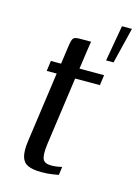

<svg xmlns="http://www.w3.org/2000/svg" viewBox="-96 -644 507 703"><g transform="rotate(15 158.0 -293.0)"><path d="M130.8 3.3Q97.4 3.3 79.2 -5.3Q61 -13.8 55.4 -34.8Q49.7 -55.8 54.5 -92L92 -359.8H54.2L59.5 -399H98.1L108.3 -471.4Q110.4 -486.3 113.5 -493.5Q116.7 -500.7 123.3 -502.9Q129.9 -505 141.1 -505H183.6Q183.4 -503.5 182.1 -496.8Q180.9 -490.2 179.1 -477.5L167.9 -399H261.2L255.8 -359.8H162L125.7 -100.3Q120.7 -61.1 126.9 -45.3Q133.2 -29.5 160.5 -29.5Q171.5 -29.5 183.3 -31.5Q195.1 -33.5 199.9 -34.7L195.8 -3.5Q190 -2.5 172.5 0.4Q154.9 3.3 130.8 3.3ZM254.3 -453.2 278.1 -589.2H315.9L282.5 -453.2Z"/></g></svg>

Font: Genos Thin
Style: Italic
Weight: 100
Italic angle: -8°
Designer: Robert E. Leuschke
Foundry: Robert E. Leuschke
Version: Version 1.010